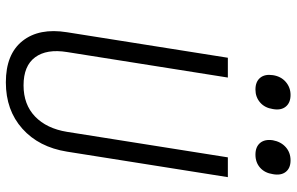

<svg xmlns="http://www.w3.org/2000/svg" viewBox="-194 -784 989 640"><g transform="rotate(90 300.0 -464.5)"><path d="M255 10Q161 10 117 -45.5Q73 -101 88 -194L173 -730H239L154 -194Q143 -126 171.5 -87.5Q200 -49 265 -49Q329 -49 369 -87.5Q409 -126 420 -194L505 -730H571L486 -194Q471 -100 409.5 -45Q348 10 255 10ZM496 -822Q470 -822 457 -837.5Q444 -853 448 -880Q453 -907 471 -923Q489 -939 515 -939Q541 -939 553.5 -923Q566 -907 561 -880Q557 -853 539.5 -837.5Q522 -822 496 -822ZM279 -822Q253 -822 240 -837.5Q227 -853 231 -880Q235 -907 253.5 -923Q272 -939 297 -939Q323 -939 336 -923Q349 -907 344 -880Q340 -853 322 -837.5Q304 -822 279 -822Z"/></g></svg>

Font: JetBrains Mono NL ExtraLight
Style: Italic
Weight: 200
Italic angle: -9°
Monospace: yes
Designer: Philipp Nurullin, Konstantin Bulenkov
Foundry: JetBrains
Version: Version 2.305; ttfautohint (v1.8.4.7-5d5b)